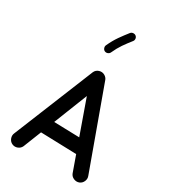

<svg xmlns="http://www.w3.org/2000/svg" viewBox="-258 -1166 1189 1347"><g transform="rotate(30 336.0 -493.0)"><path d="M67.4 54.7Q46.9 45.4 38.6 23.4Q30.3 1.5 39.6 -19L302.2 -665.5Q312 -687.5 335.4 -695.1Q358.9 -702.6 379.9 -690.9Q398.4 -680.2 404.8 -663.1L638.2 -20.5Q646.5 0.5 637.2 22Q627.9 43.5 606.9 51.8Q585.9 59.6 564.5 50.5Q543 41.5 534.7 20.5L488.3 -109.9L198.7 -118.7L141.1 26.9Q131.8 47.4 110.1 55.7Q88.4 64 67.4 54.7ZM349.6 -500 242.2 -228 448.2 -222.2ZM433.1 -1038.6Q442.9 -1030.8 444.1 -1018.1Q445.3 -1005.4 437.5 -996.1Q410.2 -961.9 386.7 -928Q363.3 -894 343.3 -849.6Q338.4 -838.9 326.2 -834.2Q314 -829.6 302.7 -834.5Q292 -839.4 287.4 -851.6Q282.7 -863.8 287.6 -875Q310.1 -924.3 336.4 -961.9Q362.8 -999.5 390.1 -1033.7Q397.9 -1043.5 410.9 -1044.7Q423.8 -1045.9 433.1 -1038.6Z"/></g></svg>

Font: Mikhak SemiBold
Style: Regular
Weight: 600
Designer: Amin Abedi
Version: Version 3.3